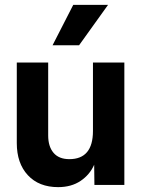

<svg xmlns="http://www.w3.org/2000/svg" viewBox="-20 -760 586 789"><path d="M305 -574H196L281 -740H424ZM491 -503V0H368L367 -83Q349 -42 311 -16.5Q273 9 219 9Q140 9 94.5 -40Q49 -89 49 -172V-503H178V-203Q178 -158 200 -132Q222 -106 265 -106Q362 -106 362 -222V-503Z"/></svg>

Font: Techna Sans
Style: Regular
Weight: 400
Designer: Carl Enlund
Version: Version 1.003